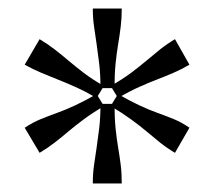

<svg xmlns="http://www.w3.org/2000/svg" viewBox="-20 -765 504 451"><path d="M73 -406 38 -465Q58 -478 76.5 -485.5Q95 -493 114.5 -500Q134 -507 156.5 -517.5Q179 -528 207 -544L224 -516Q196 -499 176.5 -484.5Q157 -470 141 -456.5Q125 -443 109 -430.5Q93 -418 73 -406ZM198 -745H266Q266 -722 263.5 -702Q261 -682 257.5 -661Q254 -640 251.5 -615.5Q249 -591 249 -558H216Q216 -591 213 -615.5Q210 -640 207 -661Q204 -682 201 -702Q198 -722 198 -745ZM38 -613 73 -673Q93 -661 109 -648.5Q125 -636 141 -622.5Q157 -609 176.5 -594Q196 -579 224 -563L207 -535Q179 -551 156.5 -561Q134 -571 115 -578.5Q96 -586 77 -594Q58 -602 38 -613ZM198 -334Q198 -358 201 -378Q204 -398 207 -418.5Q210 -439 213 -463.5Q216 -488 216 -521H249Q249 -488 251.5 -463.5Q254 -439 257.5 -418.5Q261 -398 263.5 -378Q266 -358 266 -334ZM257 -535 240 -563Q268 -579 288 -594Q308 -609 324 -622.5Q340 -636 355.5 -648.5Q371 -661 391 -673L425 -613Q406 -602 387.5 -594Q369 -586 349.5 -578.5Q330 -571 307.5 -561Q285 -551 257 -535ZM391 -406Q371 -418 355.5 -430.5Q340 -443 324 -456.5Q308 -470 288 -484.5Q268 -499 240 -516L257 -544Q285 -528 307.5 -517.5Q330 -507 349.5 -500Q369 -493 387.5 -485.5Q406 -478 425 -465Z"/></svg>

Font: Roboto Serif 20pt Light
Style: Regular
Weight: 300
Version: Version 1.008